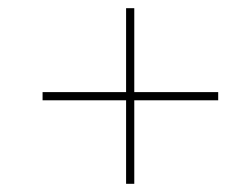

<svg xmlns="http://www.w3.org/2000/svg" viewBox="-20 -592 599 469"><path d="M288 -143H308V-347H513V-367H308V-572H288V-367H84V-347H288Z"/></svg>

Font: Noto Serif Display SemiBold
Style: Italic
Weight: 600
Italic angle: -12°
Designer: Monotype Design Team
Foundry: Monotype Imaging Inc.
Version: Version 2.009